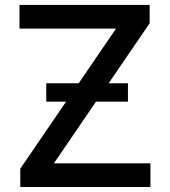

<svg xmlns="http://www.w3.org/2000/svg" viewBox="-20 -747 679 767"><path d="M61.1 0H581V-94.5H195.3L363.6 -340.9H491.1V-414.4H414.1L577.8 -654.1V-727.3H57.9V-632.8H443.5L294.4 -414.4H164.8V-340.9H244L61.1 -73.2Z"/></svg>

Font: Magic Ui Pro Medium
Style: Regular
Weight: 500
Designer: Stefan Endress, Andreas Faust
Version: Version 1.000;FEAKit 1.0